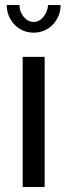

<svg xmlns="http://www.w3.org/2000/svg" viewBox="-20 -750 270 770"><path d="M71 0V-522H159V0ZM115 -662Q137 -662 153.5 -681.5Q170 -701 173 -730H223Q223 -706 214.5 -686Q206 -666 191.5 -651Q177 -636 157.5 -627.5Q138 -619 115 -619Q92 -619 72.5 -627.5Q53 -636 38.5 -651Q24 -666 15.5 -686Q7 -706 7 -730H58Q58 -703 75 -682.5Q92 -662 115 -662Z"/></svg>

Font: IngvarSans
Style: Regular
Weight: 500
Version: Version 3.000